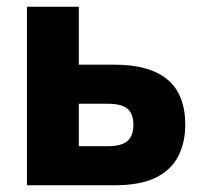

<svg xmlns="http://www.w3.org/2000/svg" viewBox="-20 -550 590 570"><path d="M60 0V-530H214V-358H320Q424 -358 477 -314Q530 -270 530 -179Q530 -127 509 -86Q488 -45 442 -22.5Q396 0 320 0ZM214 -116H300Q341 -116 358.5 -131.5Q376 -147 376 -179Q376 -212 358.5 -227Q341 -242 300 -242H214Z"/></svg>

Font: Golos Text
Style: Bold
Weight: 700
Designer: A.Korolkova, Vitaly Kuzmin
Foundry: ParaType Ltd
Version: Version 2.004